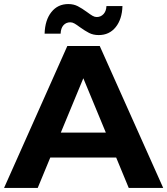

<svg xmlns="http://www.w3.org/2000/svg" viewBox="-29 -927 825 947"><path d="M544 -150H219L157 0H-9L303 -700H463L776 0H606ZM493 -273 382 -541 271 -273ZM365 -793Q349 -805 338.5 -811Q328 -817 318 -817Q297 -817 284 -802.5Q271 -788 270 -761H191Q193 -828 224.5 -867.5Q256 -907 308 -907Q334 -907 354.5 -896.5Q375 -886 401 -867Q417 -855 427.5 -849Q438 -843 448 -843Q468 -843 481.5 -857.5Q495 -872 496 -897H575Q573 -832 541.5 -793Q510 -754 458 -754Q431 -754 410.5 -764.5Q390 -775 365 -793Z"/></svg>

Font: Montserrat GRBold
Style: Regular
Weight: 700
Designer: Julieta Ulanovsky
Foundry: Julieta Ulanovsky
Version: Version 1.00 May 29, 2023, initial release